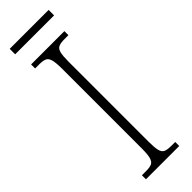

<svg xmlns="http://www.w3.org/2000/svg" viewBox="-280 -836 844 844"><g transform="rotate(-45 142.0 -414.5)"><path d="M38 0V-25H63Q87 -25 99 -30.5Q111 -36 116 -54Q121 -72 121 -109V-605Q121 -642 116 -660Q111 -678 99 -683.5Q87 -689 63 -689H38V-714H245V-689H221Q197 -689 184.5 -683.5Q172 -678 167.5 -660Q163 -642 163 -605V-109Q163 -72 167.5 -54Q172 -36 184.5 -30.5Q197 -25 221 -25H245V0ZM20 -795V-829H262V-795Z"/></g></svg>

Font: Noto Serif Condensed ExtraLight
Style: Regular
Weight: 200
Width: 3
Designer: Monotype Design Team
Foundry: Monotype Imaging Inc.
Version: Version 2.013; ttfautohint (v1.8.4.7-5d5b)